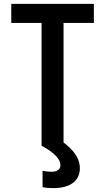

<svg xmlns="http://www.w3.org/2000/svg" viewBox="-20 -750 540 988"><path d="M194 0V-632H38V-730H463V-632H307V0ZM254 218Q239 218 225 217Q211 216 199 213V129Q210 131 222 132.5Q234 134 246 134Q260 134 270 130Q280 126 285.5 118.5Q291 111 291 99Q291 76 266 50.5Q241 25 194 0L293 -27Q342 7 366.5 42Q391 77 391 116Q391 148 375 171Q359 194 328.5 206Q298 218 254 218Z"/></svg>

Font: M PLUS 1 Code Medium
Style: Regular
Weight: 500
Designer: Coji Morishita
Foundry: UNDERFOREST DESIGN
Version: Version 1.002